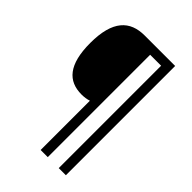

<svg xmlns="http://www.w3.org/2000/svg" viewBox="-255 -868 1102 1102"><g transform="rotate(45 296.0 -316.5)"><path d="M495 127V-760H248C129 -760 57 -691 57 -509C57 -333 122 -264 231 -264C251 -264 273 -267 290 -273V127H348V-704H437V127Z"/></g></svg>

Font: Noto Sans Armenian SemiCondensed
Style: Regular
Weight: 400
Width: 4
Designer: Monotype Design Team
Foundry: Monotype Imaging Inc.
Version: Version 2.008